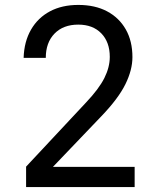

<svg xmlns="http://www.w3.org/2000/svg" viewBox="-20 -760 640 780"><path d="M86 0V-83L329 -343Q382 -399 404 -443Q426 -487 426 -529Q426 -589 391.5 -624.5Q357 -660 298 -660Q237 -660 201.5 -623.5Q166 -587 166 -525H76Q78 -591 106 -639.5Q134 -688 183 -714Q232 -740 298 -740Q366 -740 415 -714Q464 -688 491 -640.5Q518 -593 518 -528Q518 -476 489.5 -418Q461 -360 392 -288L195 -82H527V0Z"/></svg>

Font: Atlassian Mono
Style: Regular
Weight: 400
Monospace: yes
Designer: Philipp Nurullin, Konstantin Bulenkov
Foundry: Modifications by Atlassian Pty Ltd, manufactured by JetBrains
Version: Version 2.304